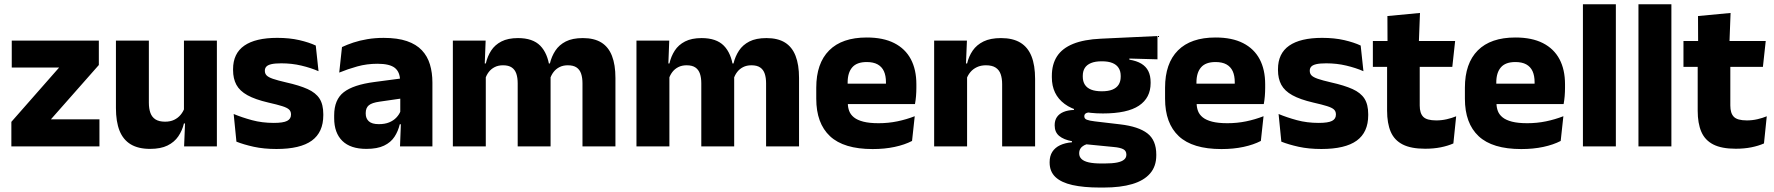

<svg xmlns="http://www.w3.org/2000/svg" viewBox="-20 -680 8242 892"><path d="M216.5 -125.6H442V0H32.8V-113.9L254.8 -366.4H34.6V-491.4H439.2V-378Z M518.6 -491.4H671.6V-202.7Q671.6 -175.7 678.6 -155.9Q685.6 -136.1 702.1 -125.4Q718.7 -114.7 747 -114.7Q771.1 -114.7 788.9 -123.2Q806.6 -131.7 818.7 -146.1Q830.9 -160.5 837 -177.9L860.7 -106.4H834.5Q826.7 -73.5 808.4 -46.6Q790.1 -19.7 758.3 -4Q726.5 11.7 677.1 11.7Q622.6 11.7 587.3 -9.5Q552.1 -30.8 535.3 -72.9Q518.6 -115 518.6 -178.1ZM834.6 -491.4H987.6V0H835.3L840.3 -122.9L834.6 -137.2Z M1264.4 12.2Q1205.8 12.2 1158.8 1.9Q1111.9 -8.5 1078.4 -21.9L1065.6 -150.4Q1104 -134.4 1150.7 -121.7Q1197.5 -109 1252 -109Q1295.7 -109 1313.8 -118.3Q1331.9 -127.6 1331.9 -147.1V-149Q1331.9 -162.7 1322.8 -171.3Q1313.7 -179.8 1290.7 -187Q1267.8 -194.2 1226.8 -203.5Q1165.3 -217.8 1129.5 -237.7Q1093.6 -257.6 1078.2 -286.2Q1062.8 -314.8 1062.8 -354.5V-358.6Q1062.8 -431.6 1114.9 -467.9Q1167 -504.1 1268 -504.1Q1325 -504.1 1370.6 -493.6Q1416.2 -483 1447 -468.4L1459.8 -349.2Q1424.2 -364.8 1379.9 -375.3Q1335.6 -385.8 1287.1 -385.8Q1257.5 -385.8 1240.7 -381.9Q1223.9 -377.9 1217.2 -370.3Q1210.5 -362.8 1210.5 -352.1V-350.3Q1210.5 -338.4 1218.4 -329.9Q1226.3 -321.4 1247.7 -313.9Q1269.1 -306.5 1309.2 -297.2Q1370.8 -283.5 1408.9 -266.3Q1446.9 -249.2 1464.5 -221.9Q1482 -194.7 1482 -149.3V-144.9Q1482 -65.4 1428.5 -26.6Q1375 12.2 1264.4 12.2Z M1988.9 0H1838.4L1843.1 -123L1839.6 -130.7V-284L1838.7 -303.9Q1838.7 -345.1 1814.5 -364.5Q1790.3 -383.8 1733.8 -383.8Q1684.3 -383.8 1639.8 -371.4Q1595.3 -359 1556 -342.8L1568.8 -461.4Q1592.3 -472.5 1621.7 -482.3Q1651.2 -492.1 1686.6 -498Q1721.9 -504 1762.4 -504Q1827 -504 1870.6 -489Q1914.1 -474 1940 -446.4Q1966 -418.8 1977.4 -380.6Q1988.9 -342.5 1988.9 -296.4ZM1682 11.7Q1608.4 11.7 1570.5 -25.4Q1532.5 -62.6 1532.5 -131V-144.3Q1532.5 -217.1 1577.1 -251.7Q1621.8 -286.3 1719.3 -299L1851.3 -316.5L1860.3 -224.6L1743.3 -207.7Q1707.8 -202.8 1693.5 -190.8Q1679.1 -178.8 1679.1 -155.4V-151.8Q1679.1 -129.5 1693.6 -116.4Q1708.1 -103.2 1740.1 -103.2Q1768 -103.2 1788.1 -111.5Q1808.3 -119.8 1821.4 -133.8Q1834.6 -147.7 1841.1 -164.4L1862.6 -102.7H1837.3Q1829.6 -70.3 1812.7 -44.5Q1795.8 -18.6 1764.4 -3.5Q1733.1 11.7 1682 11.7Z M2839.2 0H2686.1V-293Q2686.1 -318.8 2679.8 -337.6Q2673.5 -356.4 2658.7 -366.5Q2643.8 -376.7 2618 -376.7Q2595.8 -376.7 2579.3 -368.2Q2562.8 -359.8 2551.9 -345.6Q2540.9 -331.4 2535.5 -313.5L2520.8 -385H2534.7Q2542.6 -418 2560.1 -444.7Q2577.6 -471.4 2608.5 -487.3Q2639.5 -503.1 2687.9 -503.1Q2740.5 -503.1 2773.8 -482.4Q2807.1 -461.7 2823.1 -420.4Q2839.2 -379.2 2839.2 -317.6ZM2236.9 0H2083.9V-491.4H2236.2L2231.1 -359.2L2236.9 -354.2ZM2537.9 0H2385.1V-293Q2385.1 -318.8 2378.8 -337.6Q2372.4 -356.4 2357.6 -366.5Q2342.7 -376.7 2316.9 -376.7Q2294.7 -376.7 2278.2 -368.2Q2261.7 -359.8 2250.8 -345.6Q2239.9 -331.4 2234.4 -313.5L2210.8 -385H2237Q2244.6 -418.5 2261.9 -445.1Q2279.1 -471.7 2309.6 -487.4Q2340.1 -503.1 2386.6 -503.1Q2455 -503.1 2489.8 -467.8Q2524.6 -432.4 2533.3 -365.4Q2534.8 -355.6 2536.4 -341.2Q2537.9 -326.7 2537.9 -315.2Z M3692.2 0H3539.1V-293Q3539.1 -318.8 3532.8 -337.6Q3526.5 -356.4 3511.7 -366.5Q3496.8 -376.7 3471 -376.7Q3448.8 -376.7 3432.3 -368.2Q3415.8 -359.8 3404.9 -345.6Q3393.9 -331.4 3388.5 -313.5L3373.8 -385H3387.7Q3395.6 -418 3413.1 -444.7Q3430.6 -471.4 3461.5 -487.3Q3492.5 -503.1 3540.9 -503.1Q3593.5 -503.1 3626.8 -482.4Q3660.1 -461.7 3676.1 -420.4Q3692.2 -379.2 3692.2 -317.6ZM3089.9 0H2936.9V-491.4H3089.2L3084.1 -359.2L3089.9 -354.2ZM3390.9 0H3238.1V-293Q3238.1 -318.8 3231.8 -337.6Q3225.4 -356.4 3210.6 -366.5Q3195.7 -376.7 3169.9 -376.7Q3147.7 -376.7 3131.2 -368.2Q3114.7 -359.8 3103.8 -345.6Q3092.9 -331.4 3087.4 -313.5L3063.8 -385H3090Q3097.6 -418.5 3114.9 -445.1Q3132.1 -471.7 3162.6 -487.4Q3193.1 -503.1 3239.6 -503.1Q3308 -503.1 3342.8 -467.8Q3377.6 -432.4 3386.3 -365.4Q3387.8 -355.6 3389.4 -341.2Q3390.9 -326.7 3390.9 -315.2Z M4034 12.5Q3899.9 12.5 3836.1 -47.2Q3772.2 -107 3772.2 -221.4V-272.5Q3772.2 -385.7 3832.1 -445.8Q3891.9 -505.8 4006.7 -505.8Q4083.5 -505.8 4134.6 -479.7Q4185.8 -453.6 4211.6 -405.1Q4237.3 -356.5 4237.3 -288.5V-272.1Q4237.3 -253 4235.7 -233.3Q4234 -213.5 4230.8 -196.4H4093.1Q4094.8 -225.6 4095.4 -251.4Q4096 -277.2 4096 -297.9Q4096 -328.3 4086.5 -349.2Q4076.9 -370 4057.2 -380.9Q4037.5 -391.8 4006.7 -391.8Q3960.7 -391.8 3939.4 -367.1Q3918 -342.4 3918 -296.9V-252L3918.9 -235.3V-200.5Q3918.9 -181.3 3925.2 -164.4Q3931.5 -147.5 3947.3 -134.7Q3963.2 -121.9 3990.9 -114.8Q4018.7 -107.6 4061.6 -107.6Q4106.9 -107.6 4149 -116.3Q4191.1 -125 4229.7 -140.1L4217.2 -25.2Q4183.2 -7.5 4136.6 2.5Q4090.1 12.5 4034 12.5ZM4200 -196.4H3853.2V-291.2H4200Z M4788.9 0H4635.8V-288.8Q4635.8 -315.9 4628.9 -335.6Q4621.9 -355.4 4605.4 -366Q4588.9 -376.7 4560.5 -376.7Q4536.9 -376.7 4518.9 -368.2Q4500.9 -359.8 4488.8 -345.6Q4476.7 -331.4 4470.4 -313.5L4446.8 -385H4473Q4480.8 -418.5 4499.1 -445.1Q4517.4 -471.7 4549.3 -487.4Q4581.3 -503.1 4630.4 -503.1Q4685.4 -503.1 4720.4 -481.9Q4755.4 -460.7 4772.1 -418.7Q4788.9 -376.6 4788.9 -313.3ZM4472.9 0H4319.9V-491.4H4472.2L4467.1 -368.6L4472.9 -354.2Z M5103.8 -152.9Q4985.4 -152.9 4926.1 -197.1Q4866.7 -241.2 4866.7 -320.6V-327.2Q4866.7 -381.2 4890.8 -418.4Q4914.9 -455.6 4965.5 -476.2Q5016.1 -496.7 5095 -500.3L5357.4 -512.6V-404.4L5226.9 -408V-402.8Q5260.5 -397.4 5282.3 -384.3Q5304.2 -371.1 5314.9 -349.7Q5325.6 -328.3 5325.6 -297.7V-294Q5325.6 -225.3 5271.4 -189.1Q5217.2 -152.9 5103.8 -152.9ZM5096.3 79.5H5111.6Q5147.4 79.5 5169.6 75.1Q5191.8 70.6 5202.3 61.6Q5212.9 52.6 5212.9 39.2V38Q5212.9 20.5 5198.2 13Q5183.5 5.5 5154 2.9L5008.8 -11.3L5042.3 -13.4Q5027.7 -10.8 5016.8 -5Q5005.9 0.8 4999.8 9.9Q4993.7 19 4993.7 31.9V32.9Q4993.7 48.2 5004.6 58.7Q5015.5 69.2 5038.3 74.4Q5061 79.5 5096.3 79.5ZM5108.2 191.3H5088.9Q5014.8 191.3 4962.7 179.7Q4910.6 168.1 4883.5 142.6Q4856.4 117 4856.4 75.2V73.2Q4856.4 44.7 4869 25.2Q4881.6 5.7 4905 -5.4Q4928.5 -16.4 4960.2 -19V-24Q4921.6 -31.2 4900.7 -48.6Q4879.8 -66 4879.8 -97.4V-98.2Q4879.8 -120.7 4890.2 -136Q4900.6 -151.3 4920.7 -159.8Q4940.7 -168.2 4969.5 -169.3V-186.2L5082.6 -157.7L5049.3 -158.2Q5032 -158 5024.7 -153.5Q5017.5 -148.9 5017.5 -140.1V-139.6Q5017.5 -128.4 5029.2 -123.8Q5040.9 -119.1 5067.3 -116L5183.9 -102.3Q5269.1 -92.4 5310.5 -60.5Q5351.9 -28.6 5351.9 38.3V41.5Q5351.9 92.7 5323.2 125.8Q5294.6 159 5240.2 175.1Q5185.8 191.3 5108.2 191.3ZM5098.8 -255.9Q5128.6 -255.9 5147.9 -263.6Q5167.2 -271.4 5176.9 -286.6Q5186.6 -301.8 5186.6 -323.5V-327.8Q5186.6 -349.4 5176.9 -364.4Q5167.3 -379.5 5148.2 -387.3Q5129 -395.2 5099.2 -395.2H5098.5Q5068.1 -395.2 5048.6 -387.1Q5029 -379 5019.7 -364.1Q5010.4 -349.1 5010.4 -327.7V-323.5Q5010.4 -301.8 5020.1 -286.6Q5029.8 -271.4 5049.4 -263.6Q5069 -255.9 5098.8 -255.9Z M5654.5 12.5Q5520.4 12.5 5456.6 -47.2Q5392.7 -107 5392.7 -221.4V-272.5Q5392.7 -385.7 5452.6 -445.8Q5512.4 -505.8 5627.2 -505.8Q5704 -505.8 5755.1 -479.7Q5806.3 -453.6 5832.1 -405.1Q5857.8 -356.5 5857.8 -288.5V-272.1Q5857.8 -253 5856.2 -233.3Q5854.5 -213.5 5851.3 -196.4H5713.6Q5715.3 -225.6 5715.9 -251.4Q5716.5 -277.2 5716.5 -297.9Q5716.5 -328.3 5707 -349.2Q5697.4 -370 5677.7 -380.9Q5658 -391.8 5627.2 -391.8Q5581.2 -391.8 5559.9 -367.1Q5538.5 -342.4 5538.5 -296.9V-252L5539.4 -235.3V-200.5Q5539.4 -181.3 5545.7 -164.4Q5552 -147.5 5567.8 -134.7Q5583.7 -121.9 5611.4 -114.8Q5639.2 -107.6 5682.1 -107.6Q5727.4 -107.6 5769.5 -116.3Q5811.6 -125 5850.2 -140.1L5837.7 -25.2Q5803.7 -7.5 5757.1 2.5Q5710.6 12.5 5654.5 12.5ZM5820.5 -196.4H5473.7V-291.2H5820.5Z M6118.9 12.2Q6060.3 12.2 6013.3 1.9Q5966.4 -8.5 5932.9 -21.9L5920.1 -150.4Q5958.5 -134.4 6005.2 -121.7Q6052 -109 6106.5 -109Q6150.2 -109 6168.3 -118.3Q6186.4 -127.6 6186.4 -147.1V-149Q6186.4 -162.7 6177.3 -171.3Q6168.2 -179.8 6145.2 -187Q6122.3 -194.2 6081.3 -203.5Q6019.8 -217.8 5984 -237.7Q5948.1 -257.6 5932.7 -286.2Q5917.3 -314.8 5917.3 -354.5V-358.6Q5917.3 -431.6 5969.4 -467.9Q6021.5 -504.1 6122.5 -504.1Q6179.5 -504.1 6225.1 -493.6Q6270.7 -483 6301.5 -468.4L6314.3 -349.2Q6278.7 -364.8 6234.4 -375.3Q6190.1 -385.8 6141.6 -385.8Q6112 -385.8 6095.2 -381.9Q6078.4 -377.9 6071.7 -370.3Q6065 -362.8 6065 -352.1V-350.3Q6065 -338.4 6072.9 -329.9Q6080.8 -321.4 6102.2 -313.9Q6123.6 -306.5 6163.7 -297.2Q6225.3 -283.5 6263.4 -266.3Q6301.4 -249.2 6319 -221.9Q6336.5 -194.7 6336.5 -149.3V-144.9Q6336.5 -65.4 6283 -26.6Q6229.5 12.2 6118.9 12.2Z M6601 11Q6535.5 11 6496.7 -8.8Q6457.9 -28.6 6441 -68Q6424.2 -107.4 6424.2 -165.5V-440.1H6575.8V-189.9Q6575.8 -153.9 6592.2 -137.3Q6608.5 -120.6 6652.8 -120.6Q6677.6 -120.6 6701.5 -126.1Q6725.4 -131.6 6745.1 -139.8L6732.1 -13.6Q6706.7 -2.3 6673.4 4.4Q6640.2 11 6601 11ZM6727.2 -369.5H6358.1V-489.6H6740.3ZM6571.6 -478.7H6426.2L6425.7 -605.5L6577 -619.8Z M7047.5 12.5Q6913.4 12.5 6849.6 -47.2Q6785.7 -107 6785.7 -221.4V-272.5Q6785.7 -385.7 6845.6 -445.8Q6905.4 -505.8 7020.2 -505.8Q7097 -505.8 7148.1 -479.7Q7199.3 -453.6 7225.1 -405.1Q7250.8 -356.5 7250.8 -288.5V-272.1Q7250.8 -253 7249.2 -233.3Q7247.5 -213.5 7244.3 -196.4H7106.6Q7108.3 -225.6 7108.9 -251.4Q7109.5 -277.2 7109.5 -297.9Q7109.5 -328.3 7100 -349.2Q7090.4 -370 7070.7 -380.9Q7051 -391.8 7020.2 -391.8Q6974.2 -391.8 6952.9 -367.1Q6931.5 -342.4 6931.5 -296.9V-252L6932.4 -235.3V-200.5Q6932.4 -181.3 6938.7 -164.4Q6945 -147.5 6960.8 -134.7Q6976.7 -121.9 7004.4 -114.8Q7032.2 -107.6 7075.1 -107.6Q7120.4 -107.6 7162.5 -116.3Q7204.6 -125 7243.2 -140.1L7230.7 -25.2Q7196.7 -7.5 7150.1 2.5Q7103.6 12.5 7047.5 12.5ZM7213.5 -196.4H6866.7V-291.2H7213.5Z M7487 0H7334V-660.3H7487Z M7745 0H7592V-660.3H7745Z M8044 11Q7978.5 11 7939.7 -8.8Q7900.9 -28.6 7884 -68Q7867.2 -107.4 7867.2 -165.5V-440.1H8018.8V-189.9Q8018.8 -153.9 8035.2 -137.3Q8051.5 -120.6 8095.8 -120.6Q8120.6 -120.6 8144.5 -126.1Q8168.4 -131.6 8188.1 -139.8L8175.1 -13.6Q8149.7 -2.3 8116.4 4.4Q8083.2 11 8044 11ZM8170.2 -369.5H7801.1V-489.6H8183.3ZM8014.6 -478.7H7869.2L7868.7 -605.5L8020 -619.8Z"/></svg>

Font: Anek Malayalam Medium
Style: Regular
Weight: 500
Designer: Maithili Shingre (Malayalam) & Yesha Goshar (Latin)
Foundry: Ek Type
Version: Version 1.003